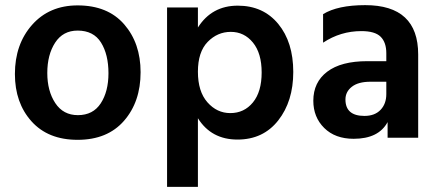

<svg xmlns="http://www.w3.org/2000/svg" viewBox="-20 -536 1706 747"><path d="M527 -255Q527 -140 462.5 -66Q398 8 282 8Q167 8 102.5 -64Q38 -136 38 -248Q38 -364 105 -439.5Q172 -515 282 -515Q399 -515 463 -441.5Q527 -368 527 -255ZM164 -252Q164 -182 195 -135Q226 -88 283 -88Q342 -88 372 -134Q402 -180 402 -251Q402 -324 373 -370.5Q344 -417 282 -417Q225 -417 194.5 -370Q164 -323 164 -252Z M750 191H630V-507H750V-429Q804 -514 905 -514Q1004 -514 1062.5 -443Q1121 -372 1121 -256Q1121 -142 1062.5 -67.5Q1004 7 904 7Q802 7 750 -76ZM876 -96Q930 -96 964 -137.5Q998 -179 998 -254Q998 -329 964 -370.5Q930 -412 878 -412Q826 -412 788 -373Q750 -334 750 -257Q750 -180 787 -138Q824 -96 876 -96Z M1398 -85Q1438 -85 1460.5 -108.5Q1483 -132 1483 -170V-218H1421Q1374 -218 1349 -198.5Q1324 -179 1324 -149Q1324 -85 1398 -85ZM1488 -61Q1453 4 1356 4Q1284 4 1241.5 -38Q1199 -80 1199 -144Q1199 -216 1253 -257Q1307 -298 1409 -298H1483V-329Q1483 -371 1461 -393Q1439 -415 1386 -415Q1305 -415 1237 -370V-481Q1294 -516 1401 -516Q1607 -516 1607 -324V0H1488Z"/></svg>

Font: Hind Madurai SemiBold
Style: Regular
Weight: 600
Designer: Jyotish Sonowal
Foundry: Indian Type Foundry
Version: Version 1.001;PS 1.0;hotconv 1.0.86;makeotf.lib2.5.63406; tt